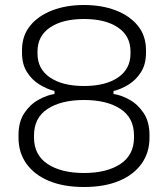

<svg xmlns="http://www.w3.org/2000/svg" viewBox="-20 -734 672 768"><path d="M54 -183V-193Q54 -247 77.5 -282Q101 -317 135 -335.5Q169 -354 198 -358V-370Q169 -377 138.5 -395.5Q108 -414 88 -445.5Q68 -477 68 -523V-533Q68 -591 100.5 -631Q133 -671 189 -692.5Q245 -714 316 -714Q387 -714 443 -692.5Q499 -671 531.5 -631Q564 -591 564 -533V-523Q564 -477 544 -445.5Q524 -414 494 -395.5Q464 -377 434 -370V-358Q464 -354 497.5 -335.5Q531 -317 554.5 -282Q578 -247 578 -193V-183Q578 -124 546.5 -79.5Q515 -35 456.5 -10.5Q398 14 316 14Q234 14 175.5 -10.5Q117 -35 85.5 -79.5Q54 -124 54 -183ZM516 -184V-192Q516 -263 461.5 -298.5Q407 -334 316 -334Q225 -334 170.5 -298.5Q116 -263 116 -192V-184Q116 -114 170.5 -78Q225 -42 316 -42Q407 -42 461.5 -78Q516 -114 516 -184ZM502 -520V-528Q502 -590 452 -624Q402 -658 316 -658Q230 -658 180 -624Q130 -590 130 -528V-520Q130 -458 180 -424Q230 -390 316 -390Q402 -390 452 -424Q502 -458 502 -520Z"/></svg>

Font: Space 7353
Style: Regular
Weight: 400
Designer: Christine Claussen + Ruben Lyon  (Space 7353)
Version: Version 1.000;FEAKit 1.0